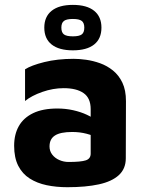

<svg xmlns="http://www.w3.org/2000/svg" viewBox="-20 -766 612 801"><path d="M261.1 15Q214.8 15 174.6 6.6Q134.5 -1.8 103.9 -21.3Q73.3 -40.7 56.1 -74.4Q39 -108.1 39 -158Q39 -205.3 58.6 -240Q78.3 -274.7 118.4 -294Q158.5 -313.3 219.5 -313.3Q253.5 -313.3 285.2 -306.2Q317 -299.1 342.6 -287.1Q368.2 -275.2 383 -261.1L389.3 -188.8Q369.1 -200.9 341 -208.1Q312.9 -215.4 281.2 -215.4Q232.2 -215.4 209.4 -200.8Q186.6 -186.3 186.6 -155Q186.6 -135.5 198 -120.9Q209.4 -106.2 227.6 -98.3Q245.8 -90.3 266.2 -90.3Q317.2 -90.3 337.7 -97Q358.3 -103.7 358.3 -125.1V-310.7Q358.3 -356.8 328.8 -377.5Q299.4 -398.2 245.5 -398.2Q201.3 -398.2 156.4 -382.5Q111.6 -366.8 84.5 -344.6V-476.8Q109.9 -493.3 164.7 -507Q219.5 -520.6 287.4 -520.6Q310.6 -520.6 339.6 -516.6Q368.7 -512.5 397.7 -502.1Q426.7 -491.7 451.3 -471.9Q475.9 -452 490.7 -420.9Q505.5 -389.8 505.5 -343.8L504.8 -105.3Q504.8 -62.1 475.8 -35.4Q446.7 -8.7 392.4 3.1Q338 15 261.1 15ZM284 -556Q226.2 -556 195.5 -580.3Q164.8 -604.5 164.8 -650.8Q164.8 -696.4 195.5 -721Q226.2 -745.6 284 -745.6Q342.2 -745.6 372.7 -721Q403.2 -696.4 403.2 -650.8Q403.2 -604.5 372.7 -580.3Q342.2 -556 284 -556ZM284 -614.4Q310.4 -614.4 321 -622.4Q331.7 -630.4 331.7 -650.8Q331.7 -670.5 321 -678.7Q310.4 -686.9 284 -686.9Q257.6 -686.9 246.8 -678.7Q236 -670.5 236 -650.8Q236 -630.4 246.8 -622.4Q257.6 -614.4 284 -614.4Z"/></svg>

Font: Maven Pro
Style: Regular
Weight: 400
Designer: Joe Prince
Foundry: Joe Prince
Version: Version 2.103